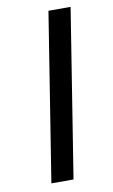

<svg xmlns="http://www.w3.org/2000/svg" viewBox="-82 -749 469 794"><g transform="rotate(-10 152.5 -352.5)"><path d="M68 0 180 -705H273L161 0Z"/></g></svg>

Font: Nunito Sans 10pt Expanded
Style: Italic
Weight: 400
Width: 7
Italic angle: -9°
Designer: Vernon Adams
Foundry: Vernon Adams
Version: Version 3.101;gftools[0.9.27]